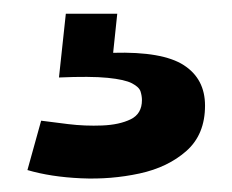

<svg xmlns="http://www.w3.org/2000/svg" viewBox="-20 -27 339 280"><path d="M20 221 40 149Q55 151 79.5 154Q104 157 129 156Q154 155 170.5 147Q187 139 187 119Q187 113 185 106.5Q183 100 172.5 94.5Q162 89 137 86.5Q112 84 66 86L76 -7H151L145 50Q217 48 248 68Q279 88 279 127Q279 169 252 193Q225 217 183.5 226Q142 235 98 233Q54 231 20 221Z"/></svg>

Font: Bricolage Grotesque 10pt Bricolage Grotesque 10pt Regular
Style: Bold
Weight: 700
Designer: Mathieu Triay
Foundry: Atelier Triay
Version: Version 1.000; ttfautohint (v1.8.4.7-5d5b);gftools[0.9.32]